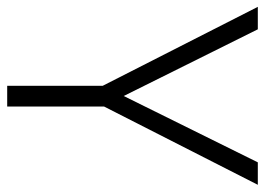

<svg xmlns="http://www.w3.org/2000/svg" viewBox="-124 -630 754 547"><g transform="rotate(90 253.5 -357.0)"><path d="M254 -332 443 -714H507L284 -276V0H225V-272L0 -714H64Z"/></g></svg>

Font: Noto Sans Display Light
Style: Regular
Weight: 300
Designer: Monotype Design Team
Foundry: Monotype Imaging Inc.
Version: Version 2.003